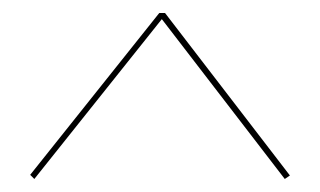

<svg xmlns="http://www.w3.org/2000/svg" viewBox="-20 -699 486 292"><path d="M32.2 -426.8 25.9 -433.1 222.2 -679.2H231L420.9 -432.1L413.1 -426.8L226.1 -669.9Z"/></svg>

Font: Rawengulk
Style: Ultralight
Weight: 200
Version: Version 0.92